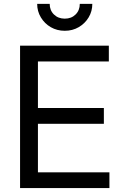

<svg xmlns="http://www.w3.org/2000/svg" viewBox="-20 -961 634 981"><path d="M82.5 0V-727.5H536.1V-647H173.8V-409.2H510.7V-328.6H173.8V-80.6H539.1V0ZM311 -803.7Q271.5 -803.7 239.7 -822Q208 -840.3 189 -871.8Q169.9 -903.3 169.9 -941.4H233.9Q233.9 -908.2 255.6 -887Q277.3 -865.7 311 -865.7Q344.7 -865.7 366.2 -887Q387.7 -908.2 387.7 -941.4H451.7Q451.7 -903.3 432.9 -872.1Q414.1 -840.8 382.3 -822.3Q350.6 -803.7 311 -803.7Z"/></svg>

Font: Inter 20pt
Style: Regular
Weight: 400
Version: Version 4.001;git-66647c0bb